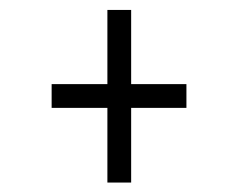

<svg xmlns="http://www.w3.org/2000/svg" viewBox="-20 -502 490 396"><path d="M201.5 -125.5V-279.5H86.5V-328.5H201.5V-481.5H250.5V-328.5H364.5V-279.5H250.5V-125.5Z"/></svg>

Font: Trispace Condensed ExtraLight
Style: Regular
Weight: 200
Width: 3
Designer: Tyler Finck
Foundry: Etcetera Type Company
Version: Version 1.210; ttfautohint (v1.8.3)